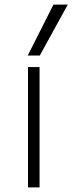

<svg xmlns="http://www.w3.org/2000/svg" viewBox="-20 -810 313 830"><path d="M101 0V-520H151V0ZM152 -570H100L211 -790H273Z"/></svg>

Font: M PLUS 2 Thin Light
Style: Regular
Weight: 300
Version: Version 1.001